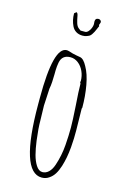

<svg xmlns="http://www.w3.org/2000/svg" viewBox="-133 -930 665 1010"><g transform="rotate(15 200.0 -425.0)"><path d="M157.2 -792Q165 -775.9 179.9 -766.8Q194.8 -757.8 214.8 -757.8Q227.5 -757.8 236.3 -761.2Q246.6 -764.6 252.2 -768.1Q257.8 -771.5 263.2 -779.8Q268.6 -787.6 271.7 -793.9Q274.9 -800.3 279.3 -810.5Q282.2 -817.9 284.2 -821.8Q286.1 -825.7 287.1 -827.6L284.7 -835L287.6 -842.3Q290 -848.6 290 -850.6Q290 -856.4 285.4 -860.6Q280.8 -864.7 274.9 -864.7Q256.8 -864.7 256.8 -845.7Q256.8 -841.8 257.3 -838.9Q257.8 -835.4 257.8 -831.5Q257.8 -821.8 252.9 -809.8Q248 -797.9 240 -789.3Q231.9 -780.8 223.6 -780.8H198.7L188 -788.6Q177.2 -796.4 171.9 -813.2Q166.5 -830.1 162.6 -853Q159.7 -867.7 152.8 -868.7L142.1 -859.9Q142.1 -822.8 157.2 -792ZM240.2 6.8Q257.3 -4.4 268.8 -22.7Q280.3 -41 289.1 -68.4Q296.9 -93.8 301.5 -118.4Q306.2 -143.1 309.1 -175.3Q311.5 -202.6 312 -224.4Q312.5 -246.1 312.5 -267.1L311.5 -326.7L310.5 -386.2L312.5 -391.1Q312.5 -454.6 302 -512.7Q291.5 -570.8 270.5 -606.9Q252 -642.1 232.4 -645.5Q230.5 -646 210.4 -649.4Q190.4 -652.8 169.4 -660.2Q160.6 -662.6 155.8 -662.6Q83.5 -662.6 83.5 -383.8V-349.1Q83.5 19 200.7 19Q223.1 19 240.2 6.8ZM115.7 -310.5 114.7 -350.1Q114.7 -361.8 117.2 -397Q119.6 -432.1 119.6 -443.8Q123 -459.5 124.3 -481.7Q125.5 -503.9 125.7 -522Q126 -540 126 -544.9Q126.5 -566.4 130.4 -587.9Q138.7 -631.8 184.6 -631.8Q207.5 -631.8 226.8 -616.9Q246.1 -602.1 257.3 -577.4Q268.6 -552.7 268.6 -523.9L266.6 -519L270.5 -511.2Q270.5 -471.7 276.4 -393.1Q281.7 -311 281.7 -274.9Q281.7 -230.5 277.8 -179.2Q273.4 -120.1 254.9 -65.4Q246.1 -39.1 231 -24.4Q215.8 -9.8 196.8 -9.8Q176.8 -9.8 161.6 -33.7Q147.5 -56.2 139.2 -87.2Q130.9 -118.2 125 -162.6Q116.7 -227.1 116.7 -271Z"/></g></svg>

Font: Amatica SC
Style: Regular
Weight: 400
Version: Version 2.000